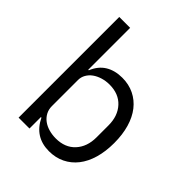

<svg xmlns="http://www.w3.org/2000/svg" viewBox="-209 -863 998 998"><g transform="rotate(45 290.0 -364.0)"><path d="M85 -740H165V-432H169Q189 -481 227.5 -504.5Q266 -528 320 -528Q368 -528 407 -509Q446 -490 473.5 -455Q501 -420 515.5 -370Q530 -320 530 -258Q530 -196 515.5 -146Q501 -96 473.5 -61Q446 -26 407 -7Q368 12 320 12Q215 12 169 -84H165V0H85ZM298 -60Q366 -60 405 -102.5Q444 -145 444 -214V-302Q444 -371 405 -413.5Q366 -456 298 -456Q271 -456 246.5 -448.5Q222 -441 204 -428Q186 -415 175.5 -396.5Q165 -378 165 -357V-165Q165 -140 175.5 -120.5Q186 -101 204 -87.5Q222 -74 246.5 -67Q271 -60 298 -60Z"/></g></svg>

Font: IBM Plex Sans Thai Looped
Style: Regular
Weight: 400
Designer: Mike Abbink, Paul van der Laan, Pieter van Rosmalen, Ben Mitchell, Mark Frömberg
Foundry: Bold Monday
Version: Version 1.1